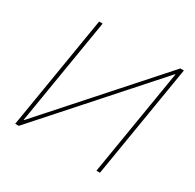

<svg xmlns="http://www.w3.org/2000/svg" viewBox="-157 -898 1086 1070"><g transform="rotate(30 385.5 -363.5)"><path d="M186.8 -727.3 66.8 0H89.5L699.7 -684.7H702.6L589.5 0H612.2L732.3 -727.3H709.6L99.3 -42.6H96.5L209.6 -727.3Z"/></g></svg>

Font: Inter UI Thin
Style: Italic
Weight: 100
Italic angle: -9.39999°
Designer: Rasmus Andersson
Foundry: rsms
Version: 3.2;8d6f07862